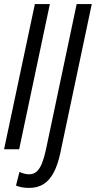

<svg xmlns="http://www.w3.org/2000/svg" viewBox="-20 -734 471 944"><path d="M0 0 151.4 -713.9H225.1L74.2 0ZM123.5 189.9Q102.5 189.9 86.9 186.8Q71.3 183.6 58.6 178.2L75.7 111.3Q86.9 116.2 98.4 119.6Q109.9 123 122.1 123Q145.5 123 160.9 108.9Q176.3 94.7 186.8 67.9Q197.3 41 205.6 2.9L356.9 -713.9H431.2L276.9 16.6Q264.2 77.1 243.4 115.5Q222.7 153.8 193.1 171.9Q163.6 189.9 123.5 189.9Z"/></svg>

Font: Open Sans Condensed
Style: Italic
Weight: 400
Width: 3
Italic angle: -12°
Designer: Monotype Design Team
Foundry: Monotype Imaging Inc.
Version: Version 3.000